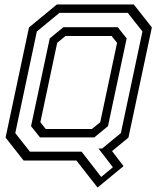

<svg xmlns="http://www.w3.org/2000/svg" viewBox="-20 -720 711 861"><path d="M417.5 121 322.8 0H86L5 -103L110 -597L235 -700H580L661 -597L556 -103L482.5 -42.5L534 25ZM433.8 73.5 486.2 30 421.8 -53.8H437.8L522 -123.2L618.8 -578.8L553 -662.2H246.5L145.2 -578.8L48.5 -123.2L114.2 -39.8H346ZM185 -141.5H392L429.5 -172L505 -528L480.5 -558.5H273.5L236.5 -528L161 -172ZM159.2 -104 119.2 -154.2 203 -547.8 264.2 -598H508L548 -547.8L464.2 -154.2L403 -104Z"/></svg>

Font: Tourney Thin
Style: Italic
Weight: 100
Italic angle: -12°
Designer: Tyler Finck
Foundry: Etcetera Type Co
Version: Version 1.015